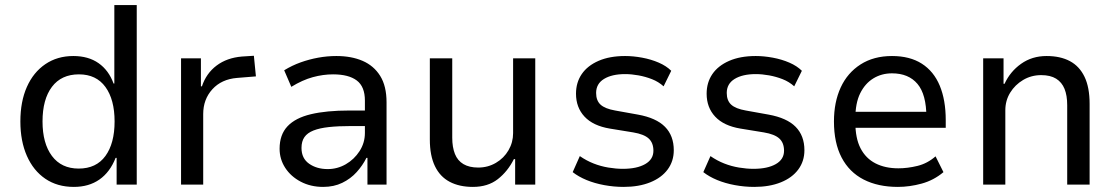

<svg xmlns="http://www.w3.org/2000/svg" viewBox="-20 -725 4384 754"><path d="M270 9Q205 9 158 -23Q111 -55 85.5 -113Q60 -171 60 -248Q60 -326 85.5 -383.5Q111 -441 158 -473Q205 -505 268 -505Q327 -505 367 -477Q407 -449 426 -397H429V-705H517V0H438V-105H434Q412 -49 370.5 -20Q329 9 270 9ZM289 -63Q358 -63 394 -112.5Q430 -162 430 -248Q430 -334 394 -383.5Q358 -433 290 -433Q221 -433 184 -384Q147 -335 147 -248Q147 -162 184 -112.5Q221 -63 289 -63Z M691 0V-496H769V-386H773Q790 -437 830.5 -467.5Q871 -498 930 -503L977 -506L985 -425L911 -419Q850 -414 814 -374.5Q778 -335 778 -277V0Z M1249 9Q1200 9 1161 -11.5Q1122 -32 1100 -66Q1078 -100 1078 -141Q1078 -196 1109 -229Q1140 -262 1201 -276.5Q1262 -291 1352 -291H1426V-230H1359Q1308 -230 1271.5 -226Q1235 -222 1211 -212.5Q1187 -203 1175.5 -186.5Q1164 -170 1164 -144Q1164 -103 1194 -82Q1224 -61 1267 -61Q1305 -61 1338 -80Q1371 -99 1392 -131.5Q1413 -164 1413 -203V-330Q1413 -385 1381 -409Q1349 -433 1288 -433Q1249 -433 1208.5 -422Q1168 -411 1124 -384L1096 -449Q1127 -468 1160.5 -480Q1194 -492 1229.5 -498.5Q1265 -505 1301 -505Q1360 -505 1404 -486Q1448 -467 1473 -427Q1498 -387 1498 -323V0H1423V-105H1419Q1404 -75 1380.5 -49Q1357 -23 1324 -7Q1291 9 1249 9Z M1837 9Q1784 9 1746 -11Q1708 -31 1688 -72.5Q1668 -114 1668 -177V-496H1756V-184Q1756 -147 1766.5 -120.5Q1777 -94 1800 -80.5Q1823 -67 1858 -67Q1896 -67 1927.5 -85.5Q1959 -104 1977 -135Q1995 -166 1995 -202V-496H2082V0H2003V-100H1998Q1974 -52 1935 -21.5Q1896 9 1837 9Z M2429 9Q2391 9 2353 2Q2315 -5 2283.5 -18Q2252 -31 2229 -49L2257 -112Q2283 -94 2311 -83Q2339 -72 2369 -67Q2399 -62 2426 -62Q2481 -62 2513.5 -80.5Q2546 -99 2546 -133Q2546 -164 2527.5 -181Q2509 -198 2467 -205L2375 -220Q2309 -231 2275.5 -267Q2242 -303 2242 -357Q2242 -401 2264.5 -434Q2287 -467 2330.5 -486Q2374 -505 2435 -505Q2467 -505 2502 -498.5Q2537 -492 2567 -479Q2597 -466 2616 -447L2586 -386Q2566 -404 2540.5 -414Q2515 -424 2487.5 -429Q2460 -434 2435 -434Q2383 -434 2352 -415Q2321 -396 2321 -360Q2321 -330 2338.5 -314Q2356 -298 2396 -291L2485 -275Q2557 -262 2591.5 -227Q2626 -192 2626 -135Q2626 -92 2602 -59.5Q2578 -27 2533.5 -9Q2489 9 2429 9Z M2942 9Q2904 9 2866 2Q2828 -5 2796.5 -18Q2765 -31 2742 -49L2770 -112Q2796 -94 2824 -83Q2852 -72 2882 -67Q2912 -62 2939 -62Q2994 -62 3026.5 -80.5Q3059 -99 3059 -133Q3059 -164 3040.5 -181Q3022 -198 2980 -205L2888 -220Q2822 -231 2788.5 -267Q2755 -303 2755 -357Q2755 -401 2777.5 -434Q2800 -467 2843.5 -486Q2887 -505 2948 -505Q2980 -505 3015 -498.5Q3050 -492 3080 -479Q3110 -466 3129 -447L3099 -386Q3079 -404 3053.5 -414Q3028 -424 3000.5 -429Q2973 -434 2948 -434Q2896 -434 2865 -415Q2834 -396 2834 -360Q2834 -330 2851.5 -314Q2869 -298 2909 -291L2998 -275Q3070 -262 3104.5 -227Q3139 -192 3139 -135Q3139 -92 3115 -59.5Q3091 -27 3046.5 -9Q3002 9 2942 9Z M3506 9Q3428 9 3371.5 -20Q3315 -49 3285 -106.5Q3255 -164 3255 -248Q3255 -324 3281.5 -381.5Q3308 -439 3359.5 -472Q3411 -505 3483 -505Q3553 -505 3600 -475Q3647 -445 3670.5 -388.5Q3694 -332 3694 -253V-223H3321V-286H3637L3618 -265Q3618 -354 3583 -395.5Q3548 -437 3483 -437Q3442 -437 3409.5 -417Q3377 -397 3358 -358.5Q3339 -320 3339 -260V-245Q3339 -182 3359.5 -142.5Q3380 -103 3418 -83.5Q3456 -64 3508 -64Q3544 -64 3583 -73.5Q3622 -83 3654 -111L3685 -49Q3647 -17 3599.5 -4Q3552 9 3506 9Z M3841 0V-496H3921V-396H3925Q3947 -444 3990 -474.5Q4033 -505 4090 -505Q4144 -505 4181.5 -485Q4219 -465 4239 -423.5Q4259 -382 4259 -317V0H4171V-312Q4171 -350 4160.5 -376Q4150 -402 4127.5 -416Q4105 -430 4069 -430Q4030 -430 3998 -411Q3966 -392 3947 -361Q3928 -330 3928 -292V0Z"/></svg>

Font: Nunito Sans 7pt SemiCondensed
Style: Regular
Weight: 400
Width: 4
Designer: Vernon Adams
Foundry: Vernon Adams
Version: Version 3.101;gftools[0.9.27]